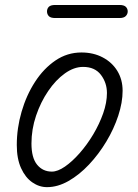

<svg xmlns="http://www.w3.org/2000/svg" viewBox="-20 -743 556 772"><path d="M169 9.5Q137.5 9.5 109.8 -9.8Q82 -29 64.8 -66.8Q47.5 -104.5 47.5 -160Q47.5 -227.5 66.8 -293.8Q86 -360 120.8 -413.8Q155.5 -467.5 203 -499.8Q250.5 -532 307.5 -532Q355.5 -532 393 -512.2Q430.5 -492.5 451.8 -457.8Q473 -423 473 -378Q473 -331 455.5 -277.8Q438 -224.5 407.5 -173.8Q377 -123 338 -81.5Q299 -40 255.5 -15.2Q212 9.5 169 9.5ZM106.5 -166Q106.5 -108.5 129.2 -80.8Q152 -53 188.5 -53Q212 -53 241.2 -73.2Q270.5 -93.5 300.2 -127.2Q330 -161 354.8 -202.5Q379.5 -244 394.8 -287.2Q410 -330.5 410 -369Q410 -410 385.8 -442Q361.5 -474 314 -474Q277.5 -474 240.8 -447.8Q204 -421.5 173.8 -377Q143.5 -332.5 125 -277.8Q106.5 -223 106.5 -166ZM202 -670.5Q183.5 -670.5 176.2 -678.2Q169 -686 169 -697Q169 -708 176.2 -715.5Q183.5 -723 202 -723H460.5Q478.5 -723 486 -715.5Q493.5 -708 493.5 -697Q493.5 -686.5 485.8 -678.5Q478 -670.5 460.5 -670.5Z"/></svg>

Font: Edu QLD Hand
Style: Regular
Weight: 400
Designer: Tina and Corey Anderson, Eben Sorkin
Foundry: Sorkin Type Co.
Version: Version 2.000